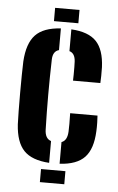

<svg xmlns="http://www.w3.org/2000/svg" viewBox="-56 -839 540 878"><g transform="rotate(5 214.5 -400.0)"><path d="M161 -739V-800H273V-739ZM195.5 -91.5Q115.5 -96.5 79 -134.8Q42.5 -173 37.5 -254.5Q36.5 -277.5 36 -315.8Q35.5 -354 35.5 -397.5Q35.5 -441 36 -480Q36.5 -519 37.5 -543.5Q42.5 -626.5 79.2 -665.2Q116 -704 195.5 -708.5V-609Q167.5 -601.5 166.5 -563Q162 -401 166.5 -241.5Q167.5 -200.5 195.5 -191.5ZM271.5 -475.5Q272 -486.5 272.2 -504Q272.5 -521.5 272.2 -538Q272 -554.5 271.5 -563Q269.5 -601 243.5 -608.5V-708.5Q322.5 -704 358.5 -666.2Q394.5 -628.5 398 -548.5Q398.5 -531.5 398.2 -508.5Q398 -485.5 397 -475.5ZM243.5 -91.5V-191Q269.5 -200 271.5 -241.5Q272 -255 272.2 -277Q272.5 -299 271.5 -326H397Q398 -316.5 398.5 -294.2Q399 -272 398 -254.5Q394.5 -172.5 358.2 -134.2Q322 -96 243.5 -91.5ZM161 0V-60H273V0Z"/></g></svg>

Font: Big Shoulders Stencil Display ExtraBold
Style: Regular
Weight: 800
Designer: Patric King
Foundry: XO Type Co
Version: Version 1.000